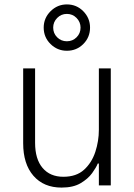

<svg xmlns="http://www.w3.org/2000/svg" viewBox="-20 -840 609 870"><path d="M283 -610Q240 -610 209 -640.5Q178 -671 178 -715Q178 -758 209 -789Q240 -820 283 -820Q327 -820 357.5 -789Q388 -758 388 -715Q388 -671 357.5 -640.5Q327 -610 283 -610ZM283 -653Q309 -653 327 -671Q345 -689 345 -715Q345 -740 327 -758.5Q309 -777 283 -777Q257 -777 239 -758.5Q221 -740 221 -715Q221 -689 239 -671Q257 -653 283 -653ZM259 10Q178 10 131.5 -43.5Q85 -97 85 -191V-530H139V-193Q139 -119 173 -79Q207 -39 267 -39Q326 -39 361 -71Q396 -103 412 -152Q428 -201 428 -252V-530H482V0H428V-99H423Q416 -81 397.5 -55.5Q379 -30 345.5 -10Q312 10 259 10Z"/></svg>

Font: Be Vietnam Pro ExtraLight
Style: Regular
Weight: 200
Designer: Lam Bao, Tony Le, Vietanh Nguyen
Foundry: Yellow Type Foundry
Version: Version 1.002; ttfautohint (v1.8.3)